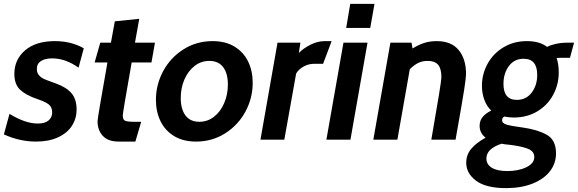

<svg xmlns="http://www.w3.org/2000/svg" viewBox="-33 -720 2980 990"><path d="M-13 -27 16 -133Q97 -83 162 -83Q199 -83 217.5 -99Q236 -115 236 -140Q236 -167 219 -181Q202 -195 160 -209Q101 -229 71 -257Q41 -285 41 -339Q41 -413 96.5 -460.5Q152 -508 250 -508Q334 -508 399 -471L372 -371Q305 -419 236 -419Q200 -419 178.5 -405.5Q157 -392 157 -364Q157 -344 168.5 -331.5Q180 -319 194.5 -312.5Q209 -306 254 -290Q310 -270 336 -239Q362 -208 362 -155Q362 -109 338 -71.5Q314 -34 266.5 -12Q219 10 153 10Q68 10 -13 -27Z M470 -95Q470 -111 521 -398H455L484 -500H539L559 -610L685 -623L663 -500H766L748 -398H646Q600 -139 600 -124Q600 -103 612 -97.5Q624 -92 660 -92H695L665 10H579Q524 10 497 -19.5Q470 -49 470 -95Z M771 -205Q771 -284 808.5 -353.5Q846 -423 913 -465.5Q980 -508 1063 -508Q1130 -508 1176.5 -479.5Q1223 -451 1246.5 -402.5Q1270 -354 1270 -293Q1270 -214 1232.5 -144.5Q1195 -75 1128 -32.5Q1061 10 978 10Q911 10 864.5 -18.5Q818 -47 794.5 -95.5Q771 -144 771 -205ZM1142 -284Q1142 -342 1117.5 -374Q1093 -406 1046 -406Q1004 -406 970.5 -380Q937 -354 918 -310.5Q899 -267 899 -215Q899 -157 923.5 -124.5Q948 -92 995 -92Q1037 -92 1070.5 -118Q1104 -144 1123 -188.5Q1142 -233 1142 -284Z M1398 -500H1516L1508 -447Q1530 -470 1567 -489Q1604 -508 1642 -508H1677L1633 -391H1586Q1558 -391 1532.5 -377Q1507 -363 1494 -341L1433 0H1310Z M1773 -700H1898L1876 -576H1752ZM1738 -500H1862L1774 0H1650Z M1980 -500H2089L2094 -470Q2123 -488 2152.5 -498Q2182 -508 2219 -508Q2294 -508 2332 -462Q2370 -416 2370 -339Q2370 -321 2361 -261.5Q2352 -202 2316 0H2191Q2243 -296 2243 -322Q2243 -366 2226 -386Q2209 -406 2172 -406Q2145 -406 2123.5 -395.5Q2102 -385 2080 -363L2016 0H1892Z M2371 119Q2371 78 2397 47Q2423 16 2471 -10Q2440 -34 2440 -71Q2440 -97 2455 -116Q2470 -135 2500 -150Q2477 -171 2464.5 -205Q2452 -239 2452 -278Q2452 -338 2481 -391Q2510 -444 2563 -476Q2616 -508 2684 -508Q2750 -508 2788 -478Q2803 -487 2832 -493.5Q2861 -500 2893 -500H2927L2906 -422H2859Q2846 -422 2837 -421Q2848 -390 2848 -346Q2848 -285 2819.5 -231.5Q2791 -178 2738 -146Q2685 -114 2616 -114Q2594 -114 2567 -119Q2556 -113 2556 -100Q2556 -84 2580.5 -77Q2605 -70 2665 -62Q2737 -52 2785.5 -25.5Q2834 1 2834 71Q2834 122 2803 162.5Q2772 203 2713.5 226.5Q2655 250 2576 250Q2473 250 2422 212Q2371 174 2371 119ZM2737 -334Q2737 -417 2667 -417Q2619 -417 2591 -379.5Q2563 -342 2563 -287Q2563 -205 2632 -205Q2680 -205 2708.5 -242.5Q2737 -280 2737 -334ZM2722 90Q2722 59 2686.5 46Q2651 33 2590 26Q2571 25 2553 21Q2475 47 2475 97Q2475 128 2503 145Q2531 162 2583 162Q2641 162 2681.5 142Q2722 122 2722 90Z"/></svg>

Font: Cabin
Style: Bold Italic
Weight: 700
Italic angle: -7°
Designer: Pablo Impallari
Foundry: Pablo Impallari. http://www.impallari.com Igino Marini. http://www.ikern.com
Version: Version 2.200